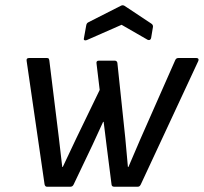

<svg xmlns="http://www.w3.org/2000/svg" viewBox="-20 -708 773 728"><path d="M158 0Q151 0 149 -9L81 -477Q79 -488 90 -488H158Q163 -488 164.5 -486Q166 -484 167 -479L203 -187Q206 -159 209.5 -131Q213 -103 216 -75H218Q231 -102 243.5 -129Q256 -156 269 -183L358 -367L346 -467Q344 -478 355 -478H415Q423 -478 425 -470L455 -185Q457 -157 460 -130Q463 -103 465 -75H467Q478 -101 489.5 -127.5Q501 -154 512 -180L644 -479Q646 -484 649 -486Q652 -488 656 -488H725Q730 -488 732 -485Q734 -482 732 -477L514 -9Q512 -5 509.5 -2.5Q507 0 502 0H413Q404 0 403 -8L384 -157Q381 -180 378.5 -202Q376 -224 373 -246H371Q361 -224 351 -202.5Q341 -181 331 -159L259 -8Q257 -4 254 -2Q251 0 247 0ZM309 -556Q304 -554 300.5 -555.5Q297 -557 298 -562L307 -612Q308 -617 310 -619.5Q312 -622 316 -624L438 -686Q445 -690 452 -686L553 -619Q561 -614 560 -606L553 -564Q552 -559 548.5 -557Q545 -555 540 -557L441 -614Z"/></svg>

Font: Sofia Sans Hairline
Style: Italic
Weight: 1
Italic angle: -9°
Designer: Botio Nikoltchev, Ani Petrova
Foundry: lettersoup
Version: Version 4.102